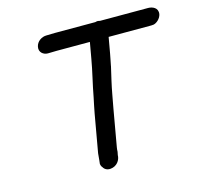

<svg xmlns="http://www.w3.org/2000/svg" viewBox="-101 -760 949 910"><g transform="rotate(-15 373.0 -305.0)"><path d="M149 -606C144 -580 165 -564 187 -564C200 -564 219 -565 230 -565H393L379 -486C369 -427 353 -367 342 -306C337 -280 331 -256 327 -232L294 -45L291 -12L289 6C289 8 291 18 297 24C303 35 316 43 333 41C364 38 382 12 382 -13L385 -28C385 -35 386 -43 387 -49L419 -231C423 -251 427 -273 431 -296C439 -341 450 -385 460 -429V-430C463 -448 468 -467 471 -486L485 -565H687C692 -565 699 -565 706 -566C721 -569 741 -586 745 -607C750 -638 722 -649 701 -649H465C458 -651 455 -651 454 -651C453 -651 448 -651 442 -649H244C230 -649 213 -648 202 -648C180 -648 154 -633 149 -606Z"/></g></svg>

Font: Scribbler
Style: BlkIta
Weight: 900
Designer: Mew Too
Foundry: Cannot Into Space Fonts
Version: Version 1.001